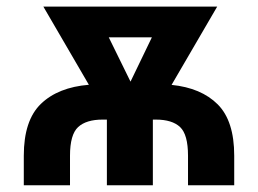

<svg xmlns="http://www.w3.org/2000/svg" viewBox="-20 -548 763 568"><path d="M187.1 0H50.4V-87.4Q50.4 -192.1 101.2 -240.9Q152 -289.8 242.9 -297.2L108.3 -528.4H622.5L487.6 -296.9Q575.3 -288 624.1 -239.2Q672.9 -190.3 672.9 -87.4V0H536.2V-87.4Q536.2 -149.9 512.8 -172.1Q489.3 -194.2 441.1 -194.2H432.2V0H296.2V-194.2H283.4Q235.1 -194.2 211.1 -172.1Q187.1 -149.9 187.1 -87.4ZM301.8 -437.5 366.1 -306.5 429.3 -437.5Z"/></svg>

Font: Interface
Style: Bold
Weight: 700
Designer: Rasmus Andersson
Foundry: rsms
Version: Version 1.8